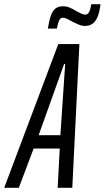

<svg xmlns="http://www.w3.org/2000/svg" viewBox="-61 -899 501 919"><path d="M-41 0 218 -688H319L285 0H215L225 -188H100L29 0ZM124 -252H228L251 -593H246ZM168 -762Q174 -800 182 -823Q190 -846 203.5 -857.5Q217 -869 241 -869Q258 -869 274 -862Q290 -855 304 -846Q315 -840 326.5 -834.5Q338 -829 348 -829Q359 -829 365.5 -841.5Q372 -854 376 -879H420Q416 -845 407.5 -822Q399 -799 384 -787Q369 -775 346 -775Q330 -775 315 -781.5Q300 -788 286 -795Q274 -802 262 -808Q250 -814 239 -814Q228 -814 222 -801Q216 -788 211 -762Z"/></svg>

Font: Saira UltraCondensed Medium
Style: Italic
Weight: 500
Width: 1
Italic angle: -12°
Designer: Hector Gatti with collaboration of the Omnibus-Type team
Foundry: Omnibus-Type
Version: Version 1.101